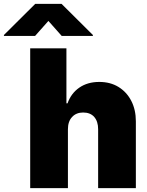

<svg xmlns="http://www.w3.org/2000/svg" viewBox="-119 -979 765 999"><path d="M234.4 -306.6V0H38.1V-727.5H226.6V-441.4H232.4Q251 -493.7 293.9 -523.2Q336.9 -552.7 397.5 -552.7Q455.1 -552.7 497.8 -526.4Q540.5 -500 564.2 -453.9Q587.9 -407.7 587.9 -347.7V0H391.6V-306.6Q391.6 -347.2 371.3 -370.4Q351.1 -393.6 313.5 -393.6Q277.8 -393.6 256.1 -370.4Q234.4 -347.2 234.4 -306.6ZM202.1 -792 132.8 -870.1 63.5 -792H-98.6V-796.9L64.5 -959H201.2L364.3 -796.9V-792Z"/></svg>

Font: Inter Tight Black
Style: Regular
Weight: 900
Designer: Rasmus Andersson
Foundry: rsms
Version: Version 3.004; ttfautohint (v1.8.4.7-5d5b)